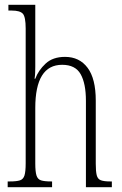

<svg xmlns="http://www.w3.org/2000/svg" viewBox="-20 -780 508 800"><path d="M12 0V-24H21Q49 -24 63 -28.5Q77 -33 82 -49Q87 -65 87 -100V-661Q87 -710 75 -723Q63 -736 29 -736H15V-760H127V-503Q127 -490 126.5 -477Q126 -464 124 -452H127Q140 -487 170 -515Q200 -543 251 -543Q311 -543 345 -497.5Q379 -452 379 -361V-98Q379 -66 383 -50Q387 -34 400 -29Q413 -24 439 -24H446V0H338V-360Q338 -432 316 -471Q294 -510 239 -510Q127 -510 127 -330V-99Q127 -65 132 -49Q137 -33 151 -28.5Q165 -24 193 -24H197V0Z"/></svg>

Font: Noto Serif Ethiopic ExtraCondensed ExtraLight
Style: Regular
Weight: 200
Width: 2
Designer: Monotype Design Team
Foundry: Monotype Imaging Inc.
Version: Version 2.102; ttfautohint (v1.8.4.7-5d5b)